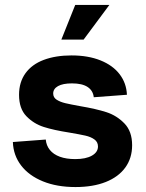

<svg xmlns="http://www.w3.org/2000/svg" viewBox="-20 -740 590 776"><path d="M32 -166 165 -176Q167 -152 181.5 -134Q196 -116 222 -106.5Q248 -97 284 -97Q327 -97 351.5 -111Q376 -125 376 -148Q376 -166 361.5 -176.5Q347 -187 324.5 -192Q302 -197 261 -204Q197 -214 156.5 -227Q116 -240 86.5 -270.5Q57 -301 57 -357Q57 -408 83 -444Q109 -480 157 -498Q205 -516 269 -516Q336 -516 386 -496Q436 -476 463.5 -440Q491 -404 493 -357L359 -347Q356 -374 334 -388.5Q312 -403 271 -403Q234 -403 214.5 -392Q195 -381 195 -362Q195 -346 209 -337Q223 -328 244 -323Q265 -318 304 -311Q369 -300 410.5 -286.5Q452 -273 483 -241Q514 -209 514 -153Q514 -101 486.5 -63Q459 -25 407.5 -4.5Q356 16 285 16Q210 16 153.5 -7Q97 -30 65.5 -71Q34 -112 32 -166ZM284 -720H422L318 -580H228Z"/></svg>

Font: Uncut Sans Variable
Style: Regular
Weight: 400
Designer: Kasper Nordkvist
Foundry: UNCUT.wtf
Version: Version 1.304;Glyphs 3.2 (3246)